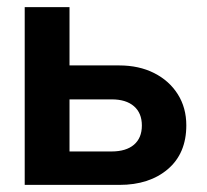

<svg xmlns="http://www.w3.org/2000/svg" viewBox="-20 -520 581 540"><path d="M315 -336Q371 -336 413.5 -314.5Q456 -293 480 -255Q504 -217 504 -167.5Q504 -88.5 452 -44.2Q400 0 316 0H49.5V-500H175.5V-336ZM293.5 -94Q334.5 -94 356.8 -113Q379 -132 379 -167Q379 -202 356.8 -221.2Q334.5 -240.5 294.5 -240.5H175.5V-94Z"/></svg>

Font: Overused Grotesk SemiBold
Style: Regular
Weight: 610
Version: Version 0.004